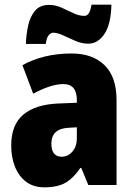

<svg xmlns="http://www.w3.org/2000/svg" viewBox="-20 -792 573 822"><path d="M287 -563Q376 -563 427.5 -513Q479 -463 479 -363V0H358L328 -73H324Q295 -30 261 -10Q227 10 170 10Q123 10 91.5 -14Q60 -38 44 -78.5Q28 -119 28 -169Q28 -258 80 -301.5Q132 -345 231 -349L309 -352V-364Q309 -432 251 -432Q199 -432 122 -391L76 -513Q119 -537 172 -550Q225 -563 287 -563ZM275 -245Q200 -242 200 -177Q200 -121 244 -121Q271 -121 290 -143Q309 -165 309 -200V-247ZM91 -604Q92 -644 100.5 -682.5Q109 -721 130 -746Q151 -771 190 -771Q217 -771 243 -759.5Q269 -748 293.5 -736Q318 -724 341 -724Q353 -724 360 -735Q367 -746 372 -772H457Q455 -688 427 -646.5Q399 -605 358 -605Q330 -605 302.5 -617Q275 -629 250.5 -640.5Q226 -652 207 -652Q199 -652 189.5 -642.5Q180 -633 176 -604Z"/></svg>

Font: Noto Sans Myanmar Condensed Black
Style: Regular
Weight: 900
Width: 3
Designer: Monotype Design Team
Foundry: Monotype Imaging Inc.
Version: Version 2.107; ttfautohint (v1.8.4.7-5d5b)